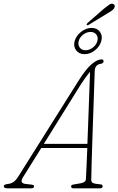

<svg xmlns="http://www.w3.org/2000/svg" viewBox="-62 -1029 647 1049"><path d="M63 -59.5Q43.5 -28 78 -24L109 -20.5Q125 -19 124 -10Q124 0 107 0H-19.5Q-41.5 0 -41.5 -12Q-41 -21.5 -18.5 -24Q-2.5 -25.5 10.8 -34.2Q24 -43 36 -61.5L366.5 -587Q407 -651.5 438.2 -678Q469.5 -704.5 492 -704.5Q504 -704.5 504 -694.5Q504 -682.5 487 -680Q457 -675.5 455.5 -641Q454 -597 452 -536Q450 -475 447.5 -406.5Q445 -338 442.8 -270.2Q440.5 -202.5 438.8 -144.2Q437 -86 436.5 -46.5Q436 -34.5 446.2 -29.2Q456.5 -24 485.5 -22Q499 -21.5 499 -11.5Q498 0 484 0H337.5Q334 0 330 -2.8Q326 -5.5 326.5 -10.5Q326.5 -18.5 337 -20.5L380.5 -28Q407 -33 407.5 -51.5Q409 -81.5 411 -125.2Q413 -169 415 -220.5H163.5ZM381 -570 177.5 -243H415.5Q418 -310.5 420.8 -382.8Q423.5 -455 425.8 -521.2Q428 -587.5 430 -637Q419.5 -624.5 406 -606.2Q392.5 -588 381 -570ZM507 -982.5Q524.5 -996.5 535.5 -1004Q546.5 -1011.5 556 -1007.5Q570.5 -1001.5 562 -984.5Q557.5 -976.5 547.5 -970Q537.5 -963.5 526 -956.5L421 -892.5Q415 -889 412 -893Q410.5 -895.5 413 -899Q415.5 -902.5 417.5 -904.5ZM400 -733Q369.5 -733 353.8 -754.2Q338 -775.5 346 -805Q354 -833.5 381 -855Q408 -876.5 438.5 -876.5Q468.5 -876.5 484 -855Q499.5 -833.5 491.5 -805Q483.5 -775.5 456.8 -754.2Q430 -733 400 -733ZM432.5 -854.5Q411.5 -854.5 392.5 -840Q373.5 -825.5 368 -805Q362.5 -784 373.5 -769.2Q384.5 -754.5 405.5 -754.5Q426.5 -754.5 445.5 -769.2Q464.5 -784 470 -805Q475.5 -825.5 464.5 -840Q453.5 -854.5 432.5 -854.5Z"/></svg>

Font: Fraunces 144pt S100 Thin
Style: Italic
Weight: 100
Italic angle: -16°
Version: Version 1.000; ttfautohint (v1.8.3)